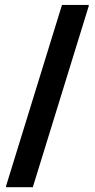

<svg xmlns="http://www.w3.org/2000/svg" viewBox="-20 -687 390 790"><path d="M5 83.3H115L345 -661.7V-666.7H235L5 78.3Z"/></svg>

Font: Familjen Grotesk GF
Style: Bold
Weight: 700
Designer: Anders Wikstroem, Jonas Baeckman, Matilda Gysing, Kristian Moeller
Foundry: Familjen STHLM AB
Version: Version 2.000; Beta; Release 4; Build 6